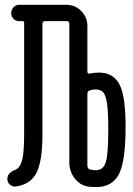

<svg xmlns="http://www.w3.org/2000/svg" viewBox="-20 -750 540 780"><path d="M335 -368.2V-77.1Q335 -65.4 345.7 -61.5Q357.4 -58.6 370.1 -58.6Q399.4 -58.6 409.7 -90.8Q419.9 -123 419.9 -227.5Q419.9 -295.9 414.6 -330.6Q409.2 -365.2 398.4 -376Q387.7 -386.7 368.2 -386.7Q359.4 -386.7 344.7 -382.8Q335 -379.9 335 -368.2ZM43 7.8Q30.3 8.8 20 0Q9.8 -8.8 9.8 -23.4Q9.8 -47.9 43 -60.5Q62.5 -69.3 70.3 -101.1Q78.1 -132.8 78.1 -206.1V-658.2Q78.1 -664.1 71.3 -664.1H57.6Q43.9 -664.1 34.7 -673.8Q25.4 -683.6 25.4 -696.8Q25.4 -710 34.7 -720.2Q43.9 -730.5 57.6 -730.5H250Q285.2 -730.5 310.1 -705.1Q335 -679.7 335 -644.5V-460Q335 -449.2 344.7 -451.2Q363.3 -455.1 381.8 -455.1Q439.5 -455.1 464.8 -408.2Q490.2 -361.3 490.2 -235.4Q490.2 -93.8 462.9 -42Q435.5 9.8 372.1 9.8Q356.4 9.8 346.7 8.8Q309.6 6.8 285.6 -22.5Q261.7 -51.8 261.7 -89.8V-653.3Q261.7 -664.1 251 -664.1H164.1Q152.3 -664.1 152.3 -653.3V-202.1Q152.3 -94.7 127.9 -47.4Q103.5 0 43 7.8Z"/></svg>

Font: Rounded-X Mgen+ 1mn regular
Style: Regular
Weight: 400
Designer: [Source Han Sans]
Ryoko NISHIZUKA  (kana & ideographs); Paul D. Hunt (Latin, Greek & Cyrillic); Wenlong ZHANG  (bopomofo
Version: Version 1.059.20150602